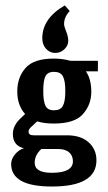

<svg xmlns="http://www.w3.org/2000/svg" viewBox="-20 -541 393 697"><path d="M212.6 -453.7Q212.6 -479.5 233.1 -500.9L215.3 -521.4Q133.5 -474.2 133.5 -402.1Q133.5 -379 147.2 -363.9Q161 -348.8 180.6 -348.8Q200.2 -348.8 214 -362.5Q227.8 -376.3 227.8 -392.3Q227.8 -408.4 220.2 -427Q212.6 -445.7 212.6 -453.7ZM335.4 -282V-320.3H235.8Q207.3 -328.3 175.3 -328.3Q102.3 -328.3 72.5 -294Q42.7 -259.8 42.7 -209.1Q42.7 -158.4 71.2 -127.2L53.4 -110.3Q26.7 -84.5 26.7 -54.3Q26.7 -12.5 66.7 -2.7Q48 2.7 34.3 19.6Q20.5 36.5 20.5 54.3Q20.5 136.1 168.1 136.1Q330.1 136.1 330.1 40.9Q330.1 0.9 301.6 -24.5Q273.1 -49.8 223.3 -49.8H102.3Q83.6 -49.8 83.6 -63.2Q83.6 -73 97 -83.6L114.8 -100.5Q139.7 -92.5 175.3 -92.5Q250.9 -92.5 281.1 -126.8Q311.4 -161 311.4 -207.7Q311.4 -254.4 291.8 -282ZM137 -210.9Q137 -248.2 145 -264.2Q153 -280.2 176.2 -280.2Q199.3 -280.2 208.2 -264.2Q217.1 -248.2 217.1 -210.4Q217.1 -172.6 208.2 -156.6Q199.3 -140.6 176.2 -140.6Q153 -140.6 145 -157Q137 -173.5 137 -210.9ZM192.2 0Q217.1 0 230.9 12Q244.7 24 244.7 44.5Q244.7 86.3 168.1 86.3Q105.9 86.3 105.9 49.8Q105.9 22.2 129.9 0Z"/></svg>

Font: Gidugu
Style: Regular
Weight: 400
Designer: Purushoth Kumar Guthula
Foundry: Silicon Andhra, USA.
Version: Version 1.0.5; ttfautohint (v1.2.25-373a) -l 7 -r 28 -G 50 -